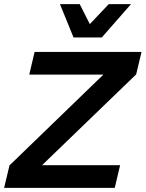

<svg xmlns="http://www.w3.org/2000/svg" viewBox="-32 -912 707 932"><path d="M-12 0 14 -109 470 -550H110L136 -660H655L629 -551L172 -110H551L525 0ZM325 -730 259 -892H355L404 -795L496 -892H604L462 -730Z"/></svg>

Font: Work Sans SemiBold
Style: Italic
Weight: 600
Italic angle: -13°
Designer: Wei Huang
Foundry: Wei Huang
Version: Version 2.012; ttfautohint (v1.8.3)